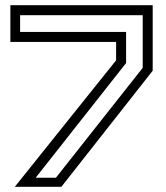

<svg xmlns="http://www.w3.org/2000/svg" viewBox="-20 -720 638 740"><path d="M37 0 427.5 -487.5V-558.5H20V-700H568.5V-447.5L216.5 0ZM117.5 -35H195.5L530 -458.5V-661.5H57.5V-597H466V-477Z"/></svg>

Font: Tourney Expanded
Style: Regular
Weight: 400
Width: 7
Designer: Tyler Finck
Foundry: Etcetera Type Co
Version: Version 1.010; ttfautohint (v1.8.3)